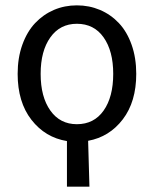

<svg xmlns="http://www.w3.org/2000/svg" viewBox="-20 -518 575 717"><path d="M267.1 -54.2Q331.1 -54.2 366.9 -105Q402.8 -155.8 402.8 -242.2Q402.8 -327.6 366.9 -378.4Q331.1 -429.2 267.1 -429.2Q204.1 -429.2 168 -378.4Q131.8 -327.6 131.8 -242.2Q131.8 -156.2 168 -105.2Q204.1 -54.2 267.1 -54.2ZM230 179.2V8.8Q148.9 -4.4 97.4 -70.6Q45.9 -136.7 45.9 -242.2Q45.9 -302.2 63.5 -351.1Q81.1 -399.9 111.3 -431.9Q141.6 -463.9 181.4 -481Q221.2 -498 267.1 -498Q313 -498 353.3 -481Q393.6 -463.9 423.8 -431.9Q454.1 -399.9 471.4 -351.1Q488.8 -302.2 488.8 -242.2Q488.8 -138.2 438.7 -72.5Q388.7 -6.8 309.1 7.8Q310.1 33.2 314 179.2Z"/></svg>

Font: Source Sans Pro
Style: Regular
Weight: 400
Designer: Paul D. Hunt
Foundry: Adobe Systems Incorporated
Version: Version 3.006;hotconv 1.0.111;makeotfexe 2.5.65597